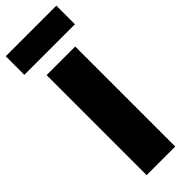

<svg xmlns="http://www.w3.org/2000/svg" viewBox="-313 -929 950 950"><g transform="rotate(-45 162.0 -454.5)"><path d="M262 -700V0H62V-700ZM339 -909V-779H-15V-909Z"/></g></svg>

Font: Pathway Extreme 28pt ExtraBold
Style: Regular
Weight: 800
Designer: Eduardo Rodriguez Tunni
Foundry: Eduardo Rodriguez Tunni
Version: Version 1.001;gftools[0.9.26]